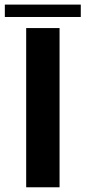

<svg xmlns="http://www.w3.org/2000/svg" viewBox="-44 -794 362 814"><path d="M67 0H208.5V-675H67ZM-23.5 -722H298.5V-774.5H-23.5Z"/></svg>

Font: Anybody UltraCondensed Thin SemiBold
Style: Regular
Weight: 600
Version: Version 1.111